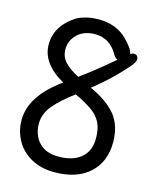

<svg xmlns="http://www.w3.org/2000/svg" viewBox="-112 -795 724 894"><g transform="rotate(15 250.0 -347.5)"><path d="M385 -559Q374 -563 366 -576Q327 -647 255 -647Q201 -647 169.5 -616.5Q138 -586 138 -544Q138 -508 161 -483Q184 -458 229 -435Q292 -480 385 -559ZM235 -52Q304 -52 343.5 -84.5Q383 -117 383 -179Q383 -227 367 -257Q351 -287 318.5 -309Q286 -331 239 -353Q177 -307 142.5 -266Q108 -225 108 -176Q108 -144 121.5 -115.5Q135 -87 163 -69.5Q191 -52 235 -52ZM299 -401Q381 -364 423 -314Q465 -262 465 -182Q465 -88 404.5 -32.5Q344 23 235 23Q171 23 123.5 -3.5Q76 -30 51 -75Q26 -120 26 -173Q26 -289 168 -391Q57 -454 57 -545Q57 -636 148 -694Q193 -718 254 -718Q337 -718 390 -666Q432 -624 435 -600Q445 -606 450 -606Q473 -606 473 -584Q473 -571 452 -546Q382 -466 299 -401Z"/></g></svg>

Font: \eiw{I[½ {O¿rH
Style: Bold
Weight: 700
Designer: LXGW / Fontworks Inc.
Foundry: LXGW / Fontworks Inc.
Version: Version 1.320;February 9, 2024